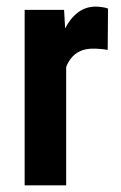

<svg xmlns="http://www.w3.org/2000/svg" viewBox="-20 -558 365 578"><path d="M179.2 -418.5V0H54.2V-528.3H172.9ZM305.2 -532.2 304.2 -407.7Q294.4 -409.7 282.5 -410.6Q270.5 -411.6 260.3 -411.6Q237.3 -411.6 220.7 -403.8Q204.1 -396 192.9 -381.3Q181.6 -366.7 175.8 -345.5Q169.9 -324.2 168.5 -297.4L143.1 -301.8Q143.1 -352.5 151.1 -395.5Q159.2 -438.5 175 -470.5Q190.9 -502.4 214.4 -520.3Q237.8 -538.1 268.1 -538.1Q277.3 -538.1 288.3 -536.4Q299.3 -534.7 305.2 -532.2Z"/></svg>

Font: Roboto Condensed SemiBold
Style: Regular
Weight: 600
Designer: Christian Robertson
Foundry: Google
Version: Version 3.008; 2023